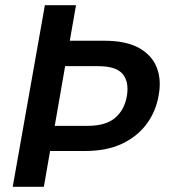

<svg xmlns="http://www.w3.org/2000/svg" viewBox="-20 -720 653 740"><path d="M29 0 153 -700H273L249 -563H382Q466 -563 516 -535Q566 -507 584.5 -459Q603 -411 591 -350Q581 -292 546.5 -244Q512 -196 452.5 -167Q393 -138 307 -138H173L149 0ZM191 -235H318Q388 -235 424 -266Q460 -297 469 -350Q478 -404 453 -434.5Q428 -465 358 -465H231Z"/></svg>

Font: DM Sans 9pt SemiBold
Style: Italic
Weight: 600
Italic angle: -10°
Version: Version 4.004;gftools[0.9.30]